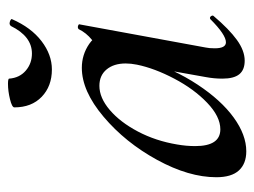

<svg xmlns="http://www.w3.org/2000/svg" viewBox="-98 -526 637 481"><g transform="rotate(-90 220.5 -285.5)"><path d="M17 -62Q17 -131 60.5 -210.5Q104 -290 168.5 -344.5Q233 -399 291 -399Q324 -399 351 -380.5Q378 -362 381 -326L327 -357Q343 -359 361 -373.5Q379 -388 388 -407Q390 -409 393 -409Q396 -409 398.5 -407.5Q401 -406 400 -405L342 -89Q340 -80 340 -66Q340 -38 355 -38Q374 -38 413 -77Q414 -78 416 -78Q419 -78 421 -74.5Q423 -71 421 -69Q388 -30 361 -10.5Q334 9 309 9Q286 9 275 -4.5Q264 -18 264 -47Q264 -68 268 -89L293 -229L313 -246Q288 -168 249 -109Q210 -50 166.5 -18.5Q123 13 82 13Q51 13 34 -5.5Q17 -24 17 -62ZM299 -261Q302 -276 302 -289Q302 -319 287 -337Q272 -355 246 -355Q216 -355 185.5 -329Q155 -303 131.5 -258.5Q108 -214 99 -160Q95 -137 95 -115Q95 -52 137 -52Q169 -52 203.5 -85Q238 -118 264 -167.5Q290 -217 299 -261ZM192 -568Q192 -574 212.5 -579Q233 -584 251 -584Q264 -584 264 -581Q266 -555 284 -539.5Q302 -524 327 -524Q370 -524 396 -577Q399 -580 402 -580Q406 -580 410 -578Q414 -576 413 -574Q392 -526 358 -500Q324 -474 287 -474Q245 -474 218.5 -499.5Q192 -525 192 -568Z"/></g></svg>

Font: Cormorant Garamond SemiBold
Style: Italic
Weight: 600
Italic angle: -10°
Designer: Christian Thalmann (Catharsis Fonts)
Foundry: Catharsis Fonts
Version: Version 4.000